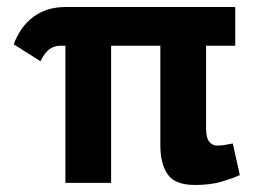

<svg xmlns="http://www.w3.org/2000/svg" viewBox="-20 -520 736 546"><path d="M566 -156Q566 -128 575 -117Q584 -106 598 -106Q608 -106 620.5 -108Q633 -110 642 -112L662 -22Q642 -13 610.5 -3.5Q579 6 534 6Q478 6 457 -24Q436 -54 436 -106V-390H296V0H166V-390H152Q134 -390 120.5 -380Q107 -370 95 -346L19 -394Q38 -445 75.5 -472.5Q113 -500 166 -500H649V-390H566Z"/></svg>

Font: PT Sans
Style: Bold
Weight: 700
Version: Version 2.003W OFL; ttfautohint (v1.6)